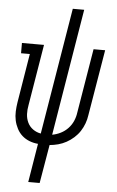

<svg xmlns="http://www.w3.org/2000/svg" viewBox="-62 -777 623 1023"><g transform="rotate(5 250.0 -265.0)"><path d="M129 205 163 -2Q139 -4 117 -12.5Q95 -21 78 -36Q61 -51 50 -72Q39 -93 34 -116Q29 -139 30 -163.5Q31 -188 35 -213L78 -475H31V-530H149L95 -204Q90 -179 91 -155Q92 -131 102 -110Q112 -89 131 -75.5Q150 -62 173 -58L285 -735H346L234 -57Q257 -61 279 -72Q301 -83 318 -101Q335 -119 344.5 -141Q354 -163 357 -186L414 -530H476L417 -177Q414 -155 406 -133Q398 -111 385 -91Q372 -71 353.5 -54.5Q335 -38 314 -26.5Q293 -15 270.5 -9Q248 -3 225 -1L190 205Z"/></g></svg>

Font: Iosevka Slab Light
Style: Italic
Weight: 300
Italic angle: -9°
Monospace: yes
Designer: Belleve Invis
Foundry: Belleve Invis
Version: Version 11.1.1; ttfautohint (v1.8.3)